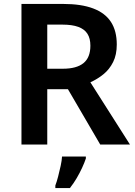

<svg xmlns="http://www.w3.org/2000/svg" viewBox="-20 -734 684 975"><path d="M301 -714Q393 -714 453.5 -691Q514 -668 543.5 -622.5Q573 -577 573 -508Q573 -456 554.5 -419Q536 -382 506 -357.5Q476 -333 439 -316L640 0H489L325 -281H220V0H89V-714ZM297 -609H220V-385H299Q369 -385 404 -413.5Q439 -442 439 -502Q439 -539 424 -562.5Q409 -586 377.5 -597.5Q346 -609 297 -609ZM416 71Q409 92 397 118Q385 144 369.5 170.5Q354 197 335 221H261V208Q268 190 275 163Q282 136 288 108.5Q294 81 295 61H416Z"/></svg>

Font: Noto Sans Syriac Eastern SemiBold
Style: Regular
Weight: 600
Designer: Patrick Giasson and the Monotype Design Team
Foundry: Monotype Imaging Inc.
Version: Version 3.001